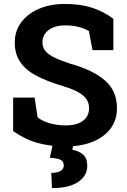

<svg xmlns="http://www.w3.org/2000/svg" viewBox="-20 -741 649 985"><path d="M317.4 10.3Q238.8 10.3 174.3 -7.3Q109.9 -24.9 47.4 -68.4V-240.2H157.7L172.9 -139.2Q194.8 -120.6 233.4 -109.1Q272 -97.7 317.4 -97.7Q356 -97.7 382.6 -108.4Q409.2 -119.1 423.1 -138.9Q437 -158.7 437 -185.5Q437 -210.9 424.6 -230.7Q412.1 -250.5 383.5 -266.8Q355 -283.2 306.2 -298.3Q221.7 -323.2 166.3 -352.8Q110.8 -382.3 83.3 -423.6Q55.7 -464.8 55.7 -522.9Q55.7 -580.6 87.6 -624.8Q119.6 -668.9 176.3 -694.3Q232.9 -719.7 307.1 -720.7Q389.2 -721.7 452.4 -701.2Q515.6 -680.7 561.5 -644V-483.9H454.6L436 -581.5Q417.5 -593.3 386 -602.1Q354.5 -610.8 314.5 -610.8Q280.3 -610.8 254.2 -600.6Q228 -590.3 212.9 -570.8Q197.8 -551.3 197.8 -523.4Q197.8 -499.5 210.9 -481.7Q224.1 -463.9 255.1 -448Q286.1 -432.1 340.8 -414.1Q458.5 -381.3 519.3 -327.6Q580.1 -273.9 580.1 -186.5Q580.1 -126 547.4 -81.8Q514.6 -37.6 455.6 -13.7Q396.5 10.3 317.4 10.3ZM246.6 224.1 243.2 146Q272.5 146 289.8 136.5Q307.1 127 307.1 107.4Q307.1 86.4 290 78.4Q272.9 70.3 235.8 68.4L252.4 -8.8H357.4L351.1 27.3Q383.8 32.7 405.8 52Q427.7 71.3 427.7 109.4Q427.7 161.6 380.4 192.9Q333 224.1 246.6 224.1Z"/></svg>

Font: Roboto Slab LO
Style: Bold
Weight: 700
Designer: Google
Version: Version 2.000